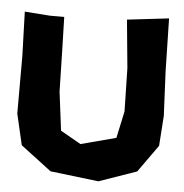

<svg xmlns="http://www.w3.org/2000/svg" viewBox="-51 -734 774 807"><g transform="rotate(5 336.0 -330.0)"><path d="M23.4 -659.2 29.3 -472.7V-229.5L59.6 -98.6L189.5 0L393.6 24.4L552.7 -31.2L634.8 -146.5L643.6 -273.4L634.8 -460L629.9 -683.6L454.1 -663.1L473.6 -460L477.5 -277.3L453.1 -164.1L304.7 -125L218.8 -173.8L198.2 -336.9L194.3 -507.8L190.4 -651.4H128.9Z"/></g></svg>

Font: MaokenAssortedSans-Lite
Style: Lite
Weight: 400
Version: Version 1.400